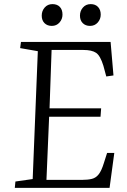

<svg xmlns="http://www.w3.org/2000/svg" viewBox="-20 -914 616 934"><path d="M164 -665 78 -680 82 -710H518L532 -547L497 -542L483 -594Q468 -643 447.5 -657Q427 -671 385 -671H231L221 -387H472L469 -346H219L206 -39H380Q408 -39 427.5 -44Q447 -49 460.5 -66.5Q474 -84 485 -120L501 -170H536L513 0H52L55 -31L139 -43ZM183 -838Q183 -861 197.5 -877.5Q212 -894 235 -894Q258 -894 271 -880.5Q284 -867 284 -843Q284 -821 269.5 -804.5Q255 -788 232 -788Q210 -788 196.5 -801.5Q183 -815 183 -838ZM369 -838Q369 -861 383.5 -877.5Q398 -894 421 -894Q444 -894 457 -880Q470 -866 470 -843Q470 -821 455.5 -804.5Q441 -788 418 -788Q396 -788 382.5 -801.5Q369 -815 369 -838Z"/></svg>

Font: Literata 36pt Light
Style: Italic
Weight: 300
Italic angle: -2°
Designer: Latin by Veronika Burian and Jose Scaglione. Greek by Irene Vlachou. Cyrillic by Vera Evstafieva
Foundry: TypeTogether
Version: Version 3.002